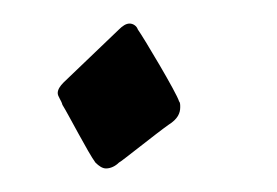

<svg xmlns="http://www.w3.org/2000/svg" viewBox="-20 -144 235 163"><path d="M132 -58C130 -65 102 -112 97 -119C96 -122 93 -124 90 -124C87 -124 84 -122 81 -119L34 -74C31 -71 29 -68 29 -65C29 -62 32 -59 33 -55C38 -47 55 -14 61 -6C64 -3 67 -1 70 -1C74 -1 78 -3 81 -6C82 -6 113 -31 123 -38C131 -43 133 -48 133 -53C133 -55 133 -57 132 -58Z"/></svg>

Font: Engagement
Style: Regular
Weight: 400
Designer: Astigmatic (AOETI)
Foundry: Astigmatic (AOETI)
Version: Version 1.000